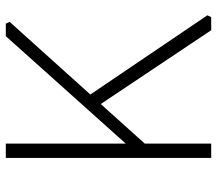

<svg xmlns="http://www.w3.org/2000/svg" viewBox="-62 -668 730 645"><g transform="rotate(-90 302.5 -345.0)"><path d="M95 0V-690H143V-287L504 -690H546L552 -677L308 -406L574 -13L568 0H524L276 -371L143 -223V0Z"/></g></svg>

Font: Oxanium ExtraLight
Style: Regular
Weight: 200
Designer: Severin Meyer
Version: Version 2.000